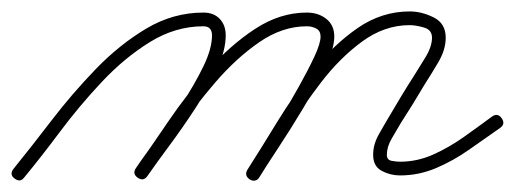

<svg xmlns="http://www.w3.org/2000/svg" viewBox="-27 -291 901 336"><path d="M-2 21Q-11 14 -3 4Q27 -33 63 -80Q99 -127 140.5 -170Q182 -213 229 -241Q276 -269 329 -269Q347 -269 357.5 -258Q368 -247 368 -229Q368 -203 353 -170Q338 -137 315.5 -102.5Q293 -68 270 -37Q247 -6 231 17Q231 17 231 17Q231 17 231 17Q224 27 214 20Q204 13 211 3Q225 -18 247.5 -47.5Q270 -77 292 -110.5Q314 -144 329 -175Q344 -206 344 -229Q344 -245 329 -245Q280 -245 235.5 -217.5Q191 -190 151.5 -148Q112 -106 78 -60.5Q44 -15 15 20Q8 29 -2 21ZM231 17Q224 27 214 20Q204 13 211 3Q236 -32 267.5 -78.5Q299 -125 337.5 -168.5Q376 -212 419.5 -240.5Q463 -269 510 -269Q530 -269 544 -258Q558 -247 558 -227Q558 -206 542 -172.5Q526 -139 503.5 -101.5Q481 -64 459.5 -31.5Q438 1 427 19Q427 19 427 19Q427 19 427 19Q421 29 411 22Q400 16 407 6Q413 -5 428 -28Q443 -51 461 -80Q479 -109 495.5 -138.5Q512 -168 523 -191.5Q534 -215 534 -227Q534 -237 526.5 -241Q519 -245 510 -245Q467 -245 426.5 -217Q386 -189 349.5 -146.5Q313 -104 283 -59.5Q253 -15 231 17Q231 17 231 17Q231 17 231 17ZM427 19Q420 29 410 23Q400 16 406 6Q429 -30 458 -77.5Q487 -125 522 -169Q557 -213 599 -242Q641 -271 690 -271Q711 -271 732 -260.5Q753 -250 753 -225Q753 -204 740 -182Q727 -160 716 -143Q716 -143 716 -143Q716 -143 716 -143Q716 -143 716 -143Q706 -126 695.5 -109Q685 -92 674 -75Q674 -75 674 -75Q674 -75 674 -75Q667 -63 658.5 -48.5Q650 -34 650 -20Q650 -11 658.5 -9.5Q667 -8 673 -8Q703 -8 731 -20.5Q759 -33 785 -51.5Q811 -70 834 -87Q844 -94 851 -84Q858 -74 848 -67Q822 -49 794.5 -29.5Q767 -10 736.5 3Q706 16 673 16Q656 16 641 8Q626 0 626 -20Q626 -38 635.5 -55Q645 -72 654 -87Q654 -87 654 -87Q654 -87 654 -87Q664 -104 674.5 -121.5Q685 -139 696 -156Q696 -156 696 -156Q696 -156 696 -156Q696 -156 696 -156Q704 -169 716.5 -189Q729 -209 729 -225Q729 -239 714.5 -243Q700 -247 690 -247Q646 -247 607 -218.5Q568 -190 535 -147Q502 -104 475 -59Q448 -14 427 19Q427 19 427 19Q427 19 427 19Z"/></svg>

Font: FRB American Cursive Light
Style: Italic
Weight: 300
Italic angle: -25°
Version: Version 2.0;Modular Font Editor K font №1